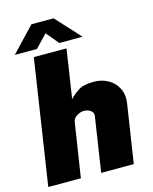

<svg xmlns="http://www.w3.org/2000/svg" viewBox="-134 -1016 877 1104"><g transform="rotate(-15 304.0 -464.5)"><path d="M13.5 0 126.5 -743H321L277 -453Q297.5 -475.5 329.2 -496.2Q361 -517 421.5 -517Q469.5 -517 507.2 -495.8Q545 -474.5 564.2 -436Q583.5 -397.5 575.5 -346L522.5 0H328.5L377.5 -323Q381.5 -345 364 -357.5Q346.5 -370 324.5 -370Q303 -370 281.5 -356.5Q260 -343 257 -321L207.5 0ZM24 -783.5 162 -929H294L428 -783.5H289L227 -858L156 -783.5Z"/></g></svg>

Font: Public Sans Black
Style: Italic
Weight: 900
Italic angle: -8°
Designer: The Public Sans project authors (U.S. Web Design System). Libre Franklin designed by Pablo Impallari and Rodrigo Fuenzal
Version: Version 1.007; ttfautohint (v1.8.1) -l 8 -r 50 -G 200 -x 14 